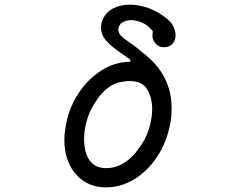

<svg xmlns="http://www.w3.org/2000/svg" viewBox="-20 -785 1040 829"><path d="M438 24Q383 24 342.5 -2.5Q302 -29 280 -75Q258 -121 258 -181Q258 -198 260 -214.5Q262 -231 265 -248Q280 -325 321.5 -386Q363 -447 420.5 -482.5Q478 -518 541 -518Q541 -518 543 -521.5Q545 -525 540 -529Q508 -552 479.5 -572.5Q451 -593 433.5 -615.5Q416 -638 416 -665Q416 -672 417 -679Q418 -686 421 -694Q433 -729 465.5 -747Q498 -765 541 -765Q579 -765 621.5 -750Q664 -735 701 -704Q720 -689 729 -670Q738 -651 738 -633Q738 -611 725 -596Q712 -581 688 -581Q666 -581 652 -596.5Q638 -612 638 -631Q638 -638 639 -642Q639 -644 639.5 -645Q640 -646 640 -647Q640 -651 636 -655Q616 -678 592 -688Q568 -698 547 -698Q523 -698 507 -687Q491 -676 491 -657Q491 -641 505 -628Q519 -615 542.5 -599.5Q566 -584 593 -560Q721 -465 721 -318Q721 -301 719.5 -283Q718 -265 714 -246Q699 -169 658 -107.5Q617 -46 559.5 -11Q502 24 438 24ZM438 -59Q534 -59 603 -181Q618 -208 627.5 -244Q637 -280 637 -315Q637 -363 615.5 -399Q594 -435 541 -435Q516 -435 488.5 -427.5Q461 -420 432.5 -394.5Q404 -369 374 -314Q361 -289 352 -253.5Q343 -218 343 -183Q343 -151 352 -122.5Q361 -94 382 -76.5Q403 -59 438 -59Z"/></svg>

Font: Kiwi Maru Medium
Style: Regular
Weight: 500
Designer: Hiroki-Chan
Version: Version 1.100